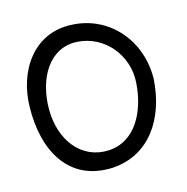

<svg xmlns="http://www.w3.org/2000/svg" viewBox="-95 -695 785 807"><g transform="rotate(-15 297.0 -291.0)"><path d="M27 -315C23 -125 107 30 299 21C462 10 550 -126 561 -293C566 -462 448 -597 288 -604C122 -614 29 -470 27 -315ZM103 -285C103 -418 169 -535 289 -529C407 -523 494 -418 486 -300C479 -179 420 -59 300 -54C182 -49 103 -150 103 -285Z"/></g></svg>

Font: Snowfall
Style: Regular
Weight: 400
Designer: Jasper
Foundry: Cannot Into Space Fonts
Version: Version 0.9